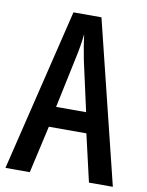

<svg xmlns="http://www.w3.org/2000/svg" viewBox="-82 -773 635 831"><g transform="rotate(10 236.0 -357.0)"><path d="M367 0 319 -208H154L107 0H0L173 -714H296L472 0ZM253 -519Q247 -549 242.5 -577Q238 -605 235 -629Q230 -579 217 -520L170 -298H302Z"/></g></svg>

Font: Noto Sans ExtraCondensed Medium
Style: Regular
Weight: 500
Width: 2
Designer: Monotype Design Team
Foundry: Monotype Imaging Inc.
Version: Version 2.013; ttfautohint (v1.8.4.7-5d5b)